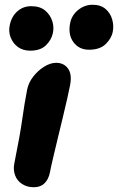

<svg xmlns="http://www.w3.org/2000/svg" viewBox="-20 -777 496 807"><path d="M122 10Q94 10 73 -3.5Q52 -17 43.5 -40Q35 -63 40 -89Q53 -154 61 -198.5Q69 -243 73.5 -276Q78 -309 83 -338.5Q88 -368 94 -400Q100 -430 120 -455.5Q140 -481 166 -497Q192 -513 216 -513Q248 -513 265.5 -489.5Q283 -466 275 -421Q271 -401 263 -364.5Q255 -328 244 -283.5Q233 -239 222.5 -194.5Q212 -150 203 -112.5Q194 -75 190 -53Q184 -23 167 -6.5Q150 10 122 10ZM354 -568Q312 -568 288.5 -600Q265 -632 275 -681Q282 -714 309 -735.5Q336 -757 369 -757Q403 -757 423.5 -739.5Q444 -722 451.5 -695.5Q459 -669 454 -644Q449 -616 424.5 -592Q400 -568 354 -568ZM107 -564Q77 -564 56 -579Q35 -594 25 -619Q15 -644 21 -671Q28 -707 52.5 -729Q77 -751 111 -751Q148 -751 169.5 -733Q191 -715 199.5 -689Q208 -663 202 -637Q196 -609 173 -586.5Q150 -564 107 -564Z"/></svg>

Font: Shantell Sans Light
Style: Bold Italic
Weight: 700
Italic angle: -11°
Version: Version 1.011;[c5ecc13dd]